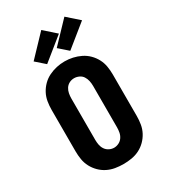

<svg xmlns="http://www.w3.org/2000/svg" viewBox="-237 -1103 1075 1222"><g transform="rotate(-30 300.0 -492.5)"><path d="M300 8Q270 8 240 3Q210 -2 183 -15.5Q156 -29 134.5 -50.5Q113 -72 99 -98.5Q85 -125 80 -155Q75 -185 75 -215V-520Q75 -550 80 -580Q85 -610 99 -636.5Q113 -663 134.5 -684.5Q156 -706 183.5 -719.5Q211 -733 240.5 -739.5Q270 -746 300 -746Q330 -746 359.5 -739.5Q389 -733 416.5 -719.5Q444 -706 465.5 -684.5Q487 -663 501 -636.5Q515 -610 520 -580Q525 -550 525 -520V-215Q525 -185 520 -155Q515 -125 501 -98.5Q487 -72 465.5 -50.5Q444 -29 417 -15.5Q390 -2 360 3Q330 8 300 8ZM300 -112Q318 -112 335 -120.5Q352 -129 362.5 -144.5Q373 -160 376.5 -178.5Q380 -197 380 -215V-520Q380 -539 376 -557.5Q372 -576 362 -591.5Q352 -607 334.5 -615Q317 -623 299 -623Q280 -623 263.5 -614.5Q247 -606 237 -590.5Q227 -575 223.5 -556.5Q220 -538 220 -520V-215Q220 -197 223.5 -178.5Q227 -160 237.5 -144.5Q248 -129 265 -120.5Q282 -112 300 -112ZM366 -786 300 -844 442 -993 528 -917ZM196 -786 130 -844 272 -993 358 -917Z"/></g></svg>

Font: Iosevka Slab Heavy Extended
Style: Regular
Weight: 900
Width: 7
Monospace: yes
Designer: Belleve Invis
Foundry: Belleve Invis
Version: Version 11.1.0; ttfautohint (v1.8.3)